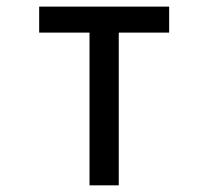

<svg xmlns="http://www.w3.org/2000/svg" viewBox="-20 -557 626 577"><path d="M249 0V-459H97.7V-537.1H488.3V-459H336.9V0Z"/></svg>

Font: Consola Mono
Style: Book
Weight: 400
Monospace: yes
Designer: Wojciech Kalinowski "wmk69" (wmk69@o2.pl)
Foundry: Wojciech Kalinowski "wmk69" (wmk69@o2.pl)
Version: Version 2.1.0